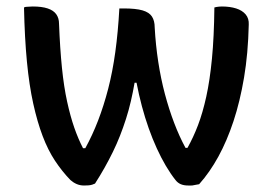

<svg xmlns="http://www.w3.org/2000/svg" viewBox="-20 -562 840 592"><path d="M348 -536H361Q399 -536 419.5 -530Q440 -524 448.5 -511Q457 -498 457 -477Q460 -423 468 -371Q476 -319 488.5 -272Q501 -225 517 -183Q533 -141 552 -106H558Q576 -138 590.5 -176Q605 -214 616 -264Q627 -314 633.5 -381Q640 -448 641 -539Q644 -540 647.5 -540.5Q651 -541 655 -541.5Q659 -542 664 -542Q689 -542 708 -536Q727 -530 737.5 -517.5Q748 -505 747 -486Q745 -397 732.5 -323Q720 -249 700 -188.5Q680 -128 653.5 -79.5Q627 -31 594 6Q590 7 585.5 7.5Q581 8 577.5 9Q574 10 569.5 10Q565 10 561 10Q547 10 537.5 6Q528 2 521 -7Q506 -26 491.5 -50.5Q477 -75 463.5 -104.5Q450 -134 438.5 -166.5Q427 -199 417.5 -234.5Q408 -270 401 -307H395Q390 -278 383.5 -250Q377 -222 368.5 -195.5Q360 -169 350 -143.5Q340 -118 328 -93.5Q316 -69 302.5 -45Q289 -21 273 4Q269 6 264 7.5Q259 9 253 9.5Q247 10 239 10Q227 10 216.5 5.5Q206 1 197 -7Q171 -34 149.5 -66.5Q128 -99 111.5 -142.5Q95 -186 82.5 -242.5Q70 -299 63 -372Q56 -445 54 -539Q58 -541 62 -541Q66 -541 71 -541.5Q76 -542 81 -542Q109 -542 127 -536Q145 -530 153.5 -518Q162 -506 162 -489Q165 -412 171 -353Q177 -294 187 -248.5Q197 -203 209 -168.5Q221 -134 236 -105H243Q265 -145 282.5 -190.5Q300 -236 313.5 -288Q327 -340 335.5 -401.5Q344 -463 348 -536Z"/></svg>

Font: Recursive Casual Medium
Style: Regular
Weight: 500
Version: Version 1.047